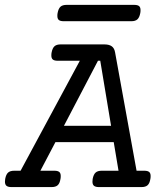

<svg xmlns="http://www.w3.org/2000/svg" viewBox="-45 -760 665 780"><path d="M422.4 -547.9 509.8 -66.4H541Q554.7 -66.4 560.8 -61.5Q566.9 -56.6 566.9 -44.9Q566.9 -37.6 565.9 -33.2Q563 -15.1 554.7 -7.6Q546.4 0 529.8 0H356.9Q343.3 0 336.9 -5.1Q330.6 -10.3 330.6 -22Q330.6 -25.4 331.5 -33.2Q335 -51.3 343.3 -58.8Q351.6 -66.4 368.2 -66.4H436.5L417 -182.6H180.2L119.1 -66.4H175.8Q189.5 -66.4 195.6 -61.5Q201.7 -56.6 201.7 -44.9Q201.7 -37.6 200.7 -33.2Q197.8 -15.1 189.5 -7.6Q181.2 0 164.6 0H1.5Q-12.2 0 -18.6 -5.1Q-24.9 -10.3 -24.9 -22Q-24.9 -25.4 -23.9 -33.2Q-20.5 -51.3 -12.2 -58.8Q-3.9 -66.4 12.7 -66.4H38.6L279.3 -513.2H189.5Q175.8 -513.2 169.7 -518.1Q163.6 -522.9 163.6 -534.7Q163.6 -542 164.6 -546.4Q168 -564.5 176.3 -572Q184.6 -579.6 201.2 -579.6H378.9Q398.4 -579.6 408.9 -572Q419.4 -564.5 422.4 -547.9ZM353 -513.2 214.8 -249H406.2L362.3 -513.2ZM525.9 -718.8Q525.9 -711.4 524.9 -707Q521.5 -689 513.2 -681.4Q504.9 -673.8 488.3 -673.8H213.9Q200.2 -673.8 194.1 -678.7Q188 -683.6 188 -695.3Q188 -702.6 189 -707Q192.4 -725.1 200.7 -732.7Q209 -740.2 225.6 -740.2H500Q513.7 -740.2 519.8 -735.4Q525.9 -730.5 525.9 -718.8Z"/></svg>

Font: Courier Prime
Style: Italic
Weight: 400
Italic angle: -10°
Designer: Alan Dague-Greene
Foundry: Quote-Unquote Apps
Version: Version 3.018